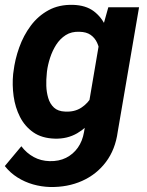

<svg xmlns="http://www.w3.org/2000/svg" viewBox="-27 -558 602 787"><path d="M417 -528.3H543L455.6 -18.1Q445.8 54.7 407.2 106Q368.7 157.2 309.3 183.6Q250 210 177.7 208.5Q142.6 207.5 108.4 197.8Q74.2 188 44.4 169.2Q14.6 150.4 -7.3 122.6L60.5 41.5Q82 69.8 111.3 85.7Q140.6 101.6 176.3 102.5Q214.4 103.5 243.7 88.9Q272.9 74.2 292 47.4Q311 20.5 317.4 -16.6L384.8 -413.1ZM26.9 -254.4 28.3 -264.6Q34.2 -314.5 51.8 -363.5Q69.3 -412.6 99.1 -452.6Q128.9 -492.7 171.9 -516.1Q214.8 -539.6 272 -538.1Q324.7 -536.6 357.4 -512Q390.1 -487.3 407.2 -448Q424.3 -408.7 429.9 -362.8Q435.5 -316.9 433.6 -273.4L431.2 -250.5Q423.3 -206.5 405.3 -160.2Q387.2 -113.8 358.4 -74.5Q329.6 -35.2 289.3 -11.7Q249 11.7 197.8 10.3Q144.5 8.8 109.6 -15.6Q74.7 -40 54.9 -78.9Q35.2 -117.7 28.8 -163.8Q22.5 -210 26.9 -254.4ZM165.5 -265.1 164.6 -254.4Q162.1 -232.4 162.8 -206.3Q163.6 -180.2 170.7 -156.2Q177.7 -132.3 194.3 -116.9Q210.9 -101.6 240.2 -100.6Q278.8 -98.6 306.4 -116.7Q334 -134.8 350.6 -164.8Q367.2 -194.8 373.5 -228.5L382.8 -293.5Q384.8 -316.9 382.3 -340.3Q379.9 -363.8 370.8 -383.3Q361.8 -402.8 344.5 -415Q327.1 -427.2 298.8 -427.7Q266.1 -429.2 242.4 -414.1Q218.8 -398.9 203.1 -374.3Q187.5 -349.6 178.2 -320.8Q168.9 -292 165.5 -265.1Z"/></svg>

Font: Roboto
Style: Bold Italic
Weight: 700
Italic angle: -12°
Designer: Christian Robertson
Foundry: Google
Version: Version 3.0